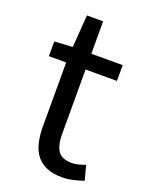

<svg xmlns="http://www.w3.org/2000/svg" viewBox="-135 -764 648 846"><g transform="rotate(20 188.5 -341.0)"><path d="M27 -538 112 -543 123 -695H199V-543H346V-469H199V-166Q199 -115 217 -88Q235 -61 283 -61Q297 -61 314 -65.5Q331 -70 345 -75L363 -7Q340 1 314 7Q288 13 263 13Q220 13 190 0Q160 -13 142 -36.5Q124 -60 116 -93.5Q108 -127 108 -168V-469H27Z"/></g></svg>

Font: Kinto Sans
Style: Regular
Weight: 400
Designer: Authors: Ryoko NISHIZUKA  (kana & ideographs); Paul D. Hunt (Latin, Greek & Cyrillic); Wenlong ZHANG  (bopomofo); Sandol
Foundry: Adobe Systems Incorporated, ookami Inc.
Version: Version 0.001